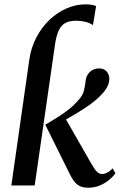

<svg xmlns="http://www.w3.org/2000/svg" viewBox="-20 -850 551 880"><path d="M32 0 114 -574.5Q122 -631.5 146.5 -678.2Q171 -725 206.8 -759Q242.5 -793 285 -811.5Q327.5 -830 371 -830Q387 -830 399.5 -828Q412 -826 420.5 -822L406 -735Q391 -745 371.2 -750Q351.5 -755 329 -755Q299.5 -755 280.2 -745Q261 -735 249.5 -711Q238 -687 232 -645L139 0ZM383 10.5Q353.5 10.5 334.2 -4.2Q315 -19 296.5 -59L187.5 -278.5Q221 -298 248 -315.2Q275 -332.5 297.8 -350.8Q320.5 -369 340 -392Q359.5 -412.5 365 -436Q370.5 -459.5 372 -476.5Q374 -497 383.2 -510.2Q392.5 -523.5 406 -530Q419.5 -536.5 433.5 -536.5Q456.5 -536.5 468.5 -522.8Q480.5 -509 481 -490Q481 -470 471.2 -451.5Q461.5 -433 445.5 -417Q432.5 -402.5 413.2 -386.8Q394 -371 371.2 -356Q348.5 -341 325.5 -327.2Q302.5 -313.5 282.5 -302.5L401 -95.5Q414 -72.5 424.8 -62.5Q435.5 -52.5 447.5 -52.5Q459 -52.5 471 -58.5Q483 -64.5 496.5 -78.5L509 -56Q500 -42.5 482 -27Q464 -11.5 439 -0.5Q414 10.5 383 10.5Z"/></svg>

Font: Merriweather 96pt Medium
Style: Italic
Weight: 500
Italic angle: -7.8°
Version: Version 2.101